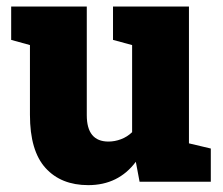

<svg xmlns="http://www.w3.org/2000/svg" viewBox="-20 -548 671 579"><path d="M246.1 10.3Q164.1 10.3 117.2 -41.5Q70.3 -93.3 70.3 -201.7V-412.1L13.7 -427.7V-528.3H241.7V-200.7Q241.7 -121.1 307.1 -121.1Q326.2 -121.1 345 -128.2Q363.8 -135.3 378.4 -149.4V-412.1L320.8 -427.7V-528.3H549.8V-115.7L615.7 -100.1V0H400.9L389.6 -60.1Q336.9 10.3 246.1 10.3Z"/></svg>

Font: Roboto Slab Black
Style: Regular
Weight: 900
Designer: Google
Version: Version 2.000; ttfautohint (v1.8.1.43-b0c9)